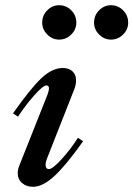

<svg xmlns="http://www.w3.org/2000/svg" viewBox="-20 -709 512 737"><path d="M48 -45Q48 -58 54 -73L162 -345Q168 -362 168 -369Q168 -381 158 -381Q145 -381 111 -342.5Q77 -304 49 -261L30 -274Q96 -368 138 -408Q180 -448 221 -448Q245 -448 258.5 -435Q272 -422 272 -400Q272 -382 263 -361L161 -102Q155 -87 155 -77Q155 -60 168 -60Q182 -60 217 -98.5Q252 -137 279 -180L299 -167Q234 -75 189 -33.5Q144 8 107 8Q81 8 64.5 -6.5Q48 -21 48 -45ZM142 -622Q142 -650 161.5 -669.5Q181 -689 207 -689Q234 -689 253.5 -669.5Q273 -650 273 -622Q273 -596 253.5 -576.5Q234 -557 207 -557Q181 -557 161.5 -576.5Q142 -596 142 -622ZM341 -622Q341 -650 360.5 -669.5Q380 -689 406 -689Q433 -689 452.5 -669.5Q472 -650 472 -622Q472 -596 452.5 -576.5Q433 -557 406 -557Q380 -557 360.5 -576.5Q341 -596 341 -622Z"/></svg>

Font: Ibarra Real Nova SemiBold
Style: Italic
Weight: 600
Italic angle: -22°
Designer: Jose Maria Ribagorda & Octavio Pardo
Foundry: Octavio Pardo
Version: Version 1.014